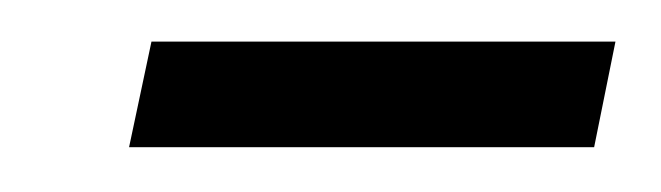

<svg xmlns="http://www.w3.org/2000/svg" viewBox="-20 -358 310 90"><path d="M258.5 -289H40.5L51 -338.5H268.5Z"/></svg>

Font: Roberto Sans Light
Style: Italic
Weight: 300
Italic angle: -11°
Designer: Google
Version: Version 1.00;June 11, 2020;FontCreator 12.0.0.2522 64-bit; t